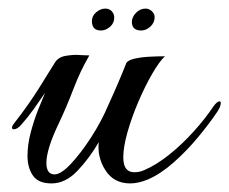

<svg xmlns="http://www.w3.org/2000/svg" viewBox="-20 -421 534 447"><path d="M100 6Q69 6 56.5 -12.5Q44 -31 44 -58Q44 -84 51.5 -112.5Q59 -141 69 -166Q79 -191 85 -205Q72 -186 58.5 -167Q45 -148 29 -130Q20 -120 12 -120Q8 -120 8 -124Q8 -128 13 -134Q48 -179 71.5 -217Q95 -255 107 -274Q115 -288 133 -291Q151 -294 164 -293Q168 -293 173 -292.5Q178 -292 188 -292Q167 -256 151 -214Q135 -172 117 -134Q102 -103 95 -80Q88 -57 88 -42Q88 -15 107 -15Q122 -15 145 -39.5Q168 -64 192 -101Q216 -138 232 -176Q244 -202 255.5 -229Q267 -256 274 -274Q278 -281 293.5 -284.5Q309 -288 328.5 -289Q348 -290 364 -290Q351 -278 334.5 -249.5Q318 -221 302.5 -185Q287 -149 277 -114Q267 -79 267 -54Q267 -50 267.5 -46Q268 -42 269 -38Q274 -20 293 -20Q298 -20 303.5 -21Q309 -22 316 -25Q344 -37 374 -61Q404 -85 431 -115Q458 -145 476 -172Q485 -185 491 -185Q494 -185 494 -181Q494 -173 486 -161Q468 -134 441.5 -102Q415 -70 384.5 -43Q354 -16 324 -3Q302 6 283 6Q245 6 225.5 -24.5Q206 -55 210 -90Q187 -51 159.5 -22.5Q132 6 100 6ZM309 -350Q287 -350 287 -370Q287 -381 296.5 -391Q306 -401 319 -401Q327 -401 333.5 -395Q340 -389 340 -381Q340 -368 330 -359Q320 -350 309 -350ZM215 -350Q194 -350 194 -372Q194 -384 204 -392.5Q214 -401 225 -401Q235 -401 240.5 -394.5Q246 -388 246 -380Q246 -367 236 -358.5Q226 -350 215 -350Z"/></svg>

Font: Gwendolyn
Style: Bold
Weight: 700
Designer: Robert E. Leuschke
Foundry: Robert E. Leuschke
Version: Version 1.010; ttfautohint (v1.8.3)